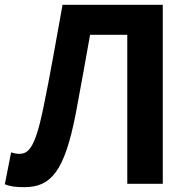

<svg xmlns="http://www.w3.org/2000/svg" viewBox="-28 -761 785 795"><path d="M72 14C183 14 239 -50 286 -292C306 -399 325 -504 345 -617H499V0H646V-741H231C204 -593 180 -451 150 -307C116 -144 88 -124 51 -124C38 -124 29 -127 18 -130L-8 2C14 11 37 14 72 14Z"/></svg>

Font: Noto Sans Mono CJK HK
Style: Bold
Weight: 700
Designer: Ryoko NISHIZUKA 西塚涼子 (kana, bopomofo & ideographs); Paul D. Hunt (Latin, Greek & Cyrillic); Sandoll Communications 산돌커뮤니
Foundry: Adobe
Version: Version 2.004;hotconv 1.0.118;makeotfexe 2.5.65603